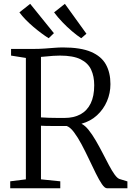

<svg xmlns="http://www.w3.org/2000/svg" viewBox="-20 -1004 705 1024"><path d="M34.5 0V-37L118 -47.5V-695L39 -707.5V-743H156Q188.5 -743 216.8 -745Q245 -747 269.8 -749Q294.5 -751 315.5 -751Q410.5 -751 465.8 -727.2Q521 -703.5 545 -659.8Q569 -616 569 -555.5Q569 -507.5 550.5 -464.2Q532 -421 497.5 -389.2Q463 -357.5 414.5 -344Q434 -334.5 453.2 -310.2Q472.5 -286 491.2 -253.8Q510 -221.5 527.5 -187.5Q545 -153.5 561 -123.2Q577 -93 591.2 -73.2Q605.5 -53.5 617 -49.5L659.5 -36.5V0H550.5Q538.5 0 523.5 -22Q508.5 -44 491 -79.5Q473.5 -115 454.2 -155.8Q435 -196.5 415 -234Q395 -271.5 375 -298.2Q355 -325 336 -332Q324.5 -332 304.5 -332Q284.5 -332 262.8 -332Q241 -332 223.2 -332.5Q205.5 -333 198.5 -333.5V-47.5L301.5 -37V0ZM324.5 -375Q373.5 -375 409 -394.2Q444.5 -413.5 463.5 -452.2Q482.5 -491 482.5 -549.5Q482.5 -597 466 -632.5Q449.5 -668 409.8 -687.8Q370 -707.5 299.5 -707.5Q281 -707.5 263.5 -706.2Q246 -705 229.5 -703.2Q213 -701.5 198.5 -700.5V-378Q216 -376.5 241 -375.8Q266 -375 289.2 -375Q312.5 -375 324.5 -375ZM239 -800.5Q222 -811 200.8 -826.8Q179.5 -842.5 157.8 -861Q136 -879.5 116.8 -899.2Q97.5 -919 83.5 -938L141 -983.5L267.5 -827L240 -800.5ZM412.5 -800.5Q390.5 -815 364 -837.5Q337.5 -860 312.2 -886.5Q287 -913 268.5 -938L326 -983.5L441 -824L413.5 -800.5Z"/></svg>

Font: Merriweather 48pt Light
Style: Regular
Weight: 300
Version: Version 2.100